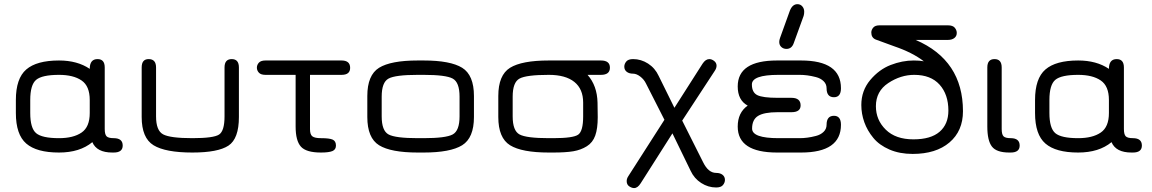

<svg xmlns="http://www.w3.org/2000/svg" viewBox="-20 -746 5635 939"><path d="M536.1 0C565.4 0 580.1 -11.4 580.1 -34.2C580.1 -58.3 565.4 -70.3 536.1 -70.3C518.6 -70.3 506.8 -73.4 501 -79.6C495.1 -85.8 492.2 -97.7 492.2 -115.2V-416C492.2 -443.4 480.5 -457 457 -457C431.6 -457 418.9 -441.1 418.9 -409.2C378.6 -436.5 328.5 -450.2 268.6 -450.2C195.6 -450.2 142.3 -435.5 108.4 -406.2C74.5 -377 57.6 -327.1 57.6 -256.8V-193.4C57.6 -123 74.5 -73.2 108.4 -43.9C142.3 -14.6 195.6 0 268.6 0C336.3 0 390.6 -16.9 431.6 -50.8C446 -16.9 478.5 0 529.3 0ZM268.6 -379.9C315.4 -379.9 352.2 -370.8 378.9 -352.5C405.6 -334.3 418.9 -302.4 418.9 -256.8V-193.4C418.9 -147.8 405.6 -115.9 378.9 -97.7C352.2 -79.4 315.4 -70.3 268.6 -70.3C213.2 -70.3 175.9 -78.5 156.7 -94.7C137.5 -111 127.9 -143.9 127.9 -193.4V-256.8C127.9 -306.3 137.5 -339.2 156.7 -355.5C175.9 -371.7 213.2 -379.9 268.6 -379.9Z M920.9 0C1004.2 0 1063 -11.2 1097.2 -33.7C1131.3 -56.2 1148.4 -102.9 1148.4 -173.8V-416C1148.4 -443.4 1136.7 -457 1113.3 -457C1089.8 -457 1078.1 -443.4 1078.1 -416V-176.8C1078.1 -129.2 1069.2 -99.6 1051.3 -87.9C1033.4 -76.2 989.9 -70.3 920.9 -70.3C848.6 -70.3 800.9 -76.5 777.8 -88.9C754.7 -101.2 743.2 -130.5 743.2 -176.8V-416C743.2 -443.4 731.1 -457 707 -457C684.2 -457 672.9 -443.4 672.9 -416V-173.8C672.9 -105.5 692.2 -59.4 731 -35.6C769.7 -11.9 833 0 920.9 0Z M1549.8 0C1575.8 0 1594.6 -2.4 1606 -7.3C1617.4 -12.2 1623 -21.2 1623 -34.2C1623 -48.5 1617.8 -58.1 1607.4 -63C1597 -67.9 1577.8 -70.3 1549.8 -70.3C1529.6 -70.3 1515.6 -73.2 1507.8 -79.1C1500 -85 1496.1 -96.7 1496.1 -114.3V-379.9H1650.4C1678.4 -379.9 1692.4 -391.3 1692.4 -414.1C1692.4 -438.2 1678.4 -450.2 1650.4 -450.2H1278.3C1263.3 -450.2 1252.6 -446.6 1246.1 -439.5C1239.6 -432.3 1236.3 -424.2 1236.3 -415C1236.3 -405.9 1239.6 -397.8 1246.1 -390.6C1252.6 -383.5 1263.3 -379.9 1278.3 -379.9H1425.8V-127C1425.8 -80.7 1434.4 -48 1451.7 -28.8C1468.9 -9.6 1501.6 0 1549.8 0Z M2051.8 0C2139 0 2201.8 -11.9 2240.2 -35.6C2278.6 -59.4 2297.9 -105.5 2297.9 -173.8V-276.4C2297.9 -344.7 2278.6 -390.8 2240.2 -414.6C2201.8 -438.3 2139 -450.2 2051.8 -450.2H2023.4C1935.5 -450.2 1872.4 -438.3 1834 -414.6C1795.6 -390.8 1776.4 -344.7 1776.4 -276.4V-173.8C1776.4 -105.5 1795.6 -59.4 1834 -35.6C1872.4 -11.9 1935.5 0 2023.4 0ZM2023.4 -70.3C1950.5 -70.3 1902.8 -76.3 1880.4 -88.4C1857.9 -100.4 1846.7 -129.9 1846.7 -176.8V-273.4C1846.7 -320.3 1857.9 -349.8 1880.4 -361.8C1902.8 -373.9 1950.5 -379.9 2023.4 -379.9H2051.8C2124 -379.9 2171.4 -373.9 2193.8 -361.8C2216.3 -349.8 2227.5 -320.3 2227.5 -273.4V-176.8C2227.5 -129.9 2216.3 -100.4 2193.8 -88.4C2171.4 -76.3 2124 -70.3 2051.8 -70.3Z M2918.9 -450.2H2664.1C2576.2 -450.2 2513 -438.3 2474.6 -414.6C2436.2 -390.8 2417 -344.7 2417 -276.4V-173.8C2417 -105.5 2436.2 -59.4 2474.6 -35.6C2513 -11.9 2576.2 0 2664.1 0H2685.5C2726.6 0 2759.4 -2.1 2784.2 -6.3C2808.9 -10.6 2830.9 -18.7 2850.1 -30.8C2869.3 -42.8 2883 -60.2 2891.1 -83C2899.3 -105.8 2903.3 -135.7 2903.3 -172.9L2902.3 -244.1C2901 -299.5 2884.8 -344.7 2853.5 -379.9H2918.9C2948.2 -379.9 2962.9 -391.6 2962.9 -415C2962.9 -438.5 2948.2 -450.2 2918.9 -450.2ZM2664.1 -379.9C2718.8 -379.9 2760.4 -368.3 2789.1 -345.2C2817.7 -322.1 2832 -288.4 2832 -244.1V-176.8C2832 -128.6 2823.9 -98.8 2807.6 -87.4C2791.3 -76 2750.7 -70.3 2685.5 -70.3H2664.1C2591.1 -70.3 2543.5 -76.3 2521 -88.4C2498.5 -100.4 2487.3 -129.9 2487.3 -176.8V-273.4C2487.3 -320.3 2498.5 -349.8 2521 -361.8C2543.5 -373.9 2591.1 -379.9 2664.1 -379.9Z M3449.2 -457C3436.8 -457 3425.8 -449.5 3416 -434.6L3278.3 -218.8L3201.2 -375C3189.5 -400.4 3172.2 -420.4 3149.4 -435.1C3126.6 -449.7 3102.2 -457 3076.2 -457C3060.5 -457 3049.5 -453.1 3043 -445.3C3036.5 -437.5 3033.2 -429 3033.2 -419.9C3033.2 -409.5 3037.1 -401.2 3044.9 -395C3052.7 -388.8 3063.2 -385.7 3076.2 -385.7C3087.2 -385.7 3099 -381 3111.3 -371.6C3123.7 -362.1 3133.1 -350.6 3139.6 -336.9L3229.5 -160.2L3053.7 114.3C3047.9 122.7 3044.9 131.2 3044.9 139.6C3044.9 151.4 3049.2 160 3057.6 165.5C3066.1 171.1 3073.9 173.8 3081.1 173.8C3092.8 173.8 3103.5 166 3113.3 150.4L3268.6 -93.8L3357.4 88.9C3369.1 114.3 3386.4 134.3 3409.2 148.9C3432 163.6 3456.4 170.9 3482.4 170.9C3498 170.9 3509.1 167 3515.6 159.2C3522.1 151.4 3525.4 142.9 3525.4 133.8C3525.4 123.4 3521.5 115.1 3513.7 108.9C3505.9 102.7 3495.4 99.6 3482.4 99.6C3457 99.6 3435.9 82.4 3418.9 47.9L3316.4 -156.2L3475.6 -399.4C3481.4 -407.9 3484.4 -416.3 3484.4 -424.8C3484.4 -433.9 3480.5 -441.6 3472.7 -447.8C3464.8 -453.9 3457 -457 3449.2 -457Z M3879.9 -725.6C3863.6 -725.6 3851.2 -714.8 3842.8 -693.4L3794.9 -560.5C3792.3 -553.4 3791 -546.9 3791 -541C3791 -530.6 3794.4 -522.3 3801.3 -516.1C3808.1 -509.9 3816.4 -506.8 3826.2 -506.8C3843.8 -506.8 3855.8 -516.6 3862.3 -536.1L3910.2 -668C3912.1 -674.5 3913.1 -681.3 3913.1 -688.5C3913.1 -698.9 3910 -707.7 3903.8 -714.8C3897.6 -722 3889.6 -725.6 3879.9 -725.6ZM3850.6 -197.3C3880.5 -197.3 3895.5 -208.3 3895.5 -230.5C3895.5 -255.2 3880.5 -267.6 3850.6 -267.6H3783.2C3734.4 -267.6 3701.2 -272 3683.6 -280.8C3666 -289.6 3657.2 -307 3657.2 -333C3657.2 -364.3 3700.5 -379.9 3787.1 -379.9H3890.6C3903 -379.9 3915.5 -379.1 3928.2 -377.4C3940.9 -375.8 3954.9 -373 3970.2 -369.1C3985.5 -365.2 3998 -358.6 4007.8 -349.1C4017.6 -339.7 4022.5 -328.1 4022.5 -314.5C4022.5 -285.2 4034.5 -270.5 4058.6 -270.5C4081.4 -270.5 4092.8 -285.2 4092.8 -314.5C4092.8 -404.9 4027.7 -450.2 3897.5 -450.2H3780.3C3652 -450.2 3587.9 -407.9 3587.9 -323.2C3587.9 -278.3 3604.2 -247.1 3636.7 -229.5C3604.2 -206.7 3587.9 -172.5 3587.9 -127C3587.9 -42.3 3652 0 3780.3 0H3897.5C4027.7 0 4092.8 -45.2 4092.8 -135.7C4092.8 -165 4081.4 -179.7 4058.6 -179.7C4034.5 -179.7 4022.5 -165 4022.5 -135.7C4022.5 -122.1 4017.6 -110.5 4007.8 -101.1C3998 -91.6 3985.5 -85 3970.2 -81.1C3954.9 -77.1 3940.9 -74.4 3928.2 -72.8C3915.5 -71.1 3903 -70.3 3890.6 -70.3H3787.1C3701.2 -70.3 3658.2 -85.9 3658.2 -117.2C3658.2 -146.5 3668 -167.2 3687.5 -179.2C3707 -191.2 3738.9 -197.3 3783.2 -197.3Z M4262.7 -552.7 4353.5 -519.5C4412.8 -499.3 4460.9 -474.9 4498 -446.3C4484.4 -448.9 4468.1 -450.2 4449.2 -450.2C4411.5 -450.2 4373.7 -442.9 4335.9 -428.2C4298.2 -413.6 4264.8 -389 4235.8 -354.5C4206.9 -320 4192.4 -279.3 4192.4 -232.4C4192.4 -203.8 4197.3 -175.8 4207 -148.4C4216.8 -121.1 4231.4 -95.5 4251 -71.8C4270.5 -48 4296.9 -29 4330.1 -14.6C4363.3 -0.3 4401 6.8 4443.4 6.8C4519.5 6.8 4579.6 -11.9 4623.5 -49.3C4667.5 -86.8 4689.5 -137.7 4689.5 -202.1C4689.5 -368.2 4612.3 -484.4 4458 -550.8H4616.2C4629.2 -550.8 4639.6 -553.9 4647.5 -560.1C4655.3 -566.2 4659.2 -574.5 4659.2 -585C4659.2 -594.1 4655.9 -602.5 4649.4 -610.4C4642.9 -618.2 4631.8 -622.1 4616.2 -622.1H4281.2C4266.9 -622.1 4256.7 -618.3 4250.5 -610.8C4244.3 -603.4 4241.2 -595.4 4241.2 -586.9C4241.2 -570 4248.4 -558.6 4262.7 -552.7ZM4447.3 -64.5C4389.3 -64.5 4344.2 -80.2 4312 -111.8C4279.8 -143.4 4263.7 -181.6 4263.7 -226.6C4263.7 -275.4 4283.9 -313.2 4324.2 -339.8C4364.6 -366.5 4406.9 -379.9 4451.2 -379.9C4505.2 -379.9 4546.5 -363.9 4575.2 -332C4603.8 -300.1 4618.2 -257.8 4618.2 -205.1C4618.2 -160.8 4603.8 -126.3 4575.2 -101.6C4546.5 -76.8 4503.9 -64.5 4447.3 -64.5Z M4922.9 0C4952.1 0 4966.8 -11.4 4966.8 -34.2C4966.8 -58.3 4952.1 -70.3 4922.9 -70.3C4905.3 -70.3 4893.6 -73.4 4887.7 -79.6C4881.8 -85.8 4878.9 -97.7 4878.9 -115.2V-416C4878.9 -443.4 4867.2 -457 4843.8 -457C4820.3 -457 4808.6 -443.4 4808.6 -416V-127C4808.6 -81.4 4816.1 -48.8 4831.1 -29.3C4846 -9.8 4874.3 0 4916 0Z M5520.5 0C5549.8 0 5564.5 -11.4 5564.5 -34.2C5564.5 -58.3 5549.8 -70.3 5520.5 -70.3C5502.9 -70.3 5491.2 -73.4 5485.4 -79.6C5479.5 -85.8 5476.6 -97.7 5476.6 -115.2V-416C5476.6 -443.4 5464.8 -457 5441.4 -457C5416 -457 5403.3 -441.1 5403.3 -409.2C5363 -436.5 5312.8 -450.2 5252.9 -450.2C5180 -450.2 5126.6 -435.5 5092.8 -406.2C5058.9 -377 5042 -327.1 5042 -256.8V-193.4C5042 -123 5058.9 -73.2 5092.8 -43.9C5126.6 -14.6 5180 0 5252.9 0C5320.6 0 5375 -16.9 5416 -50.8C5430.3 -16.9 5462.9 0 5513.7 0ZM5252.9 -379.9C5299.8 -379.9 5336.6 -370.8 5363.3 -352.5C5390 -334.3 5403.3 -302.4 5403.3 -256.8V-193.4C5403.3 -147.8 5390 -115.9 5363.3 -97.7C5336.6 -79.4 5299.8 -70.3 5252.9 -70.3C5197.6 -70.3 5160.3 -78.5 5141.1 -94.7C5121.9 -111 5112.3 -143.9 5112.3 -193.4V-256.8C5112.3 -306.3 5121.9 -339.2 5141.1 -355.5C5160.3 -371.7 5197.6 -379.9 5252.9 -379.9Z"/></svg>

Font: Jura
Style: DemiBold
Weight: 600
Version: Version 2.5.1